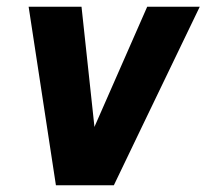

<svg xmlns="http://www.w3.org/2000/svg" viewBox="-20 -550 616 570"><path d="M146 0H318L403 -177L573 -530H417L262 -177Q261 -175 260 -173Q260 -175 260 -177L222 -530H65Z"/></svg>

Font: Iosevka Sparkle Heavy Oblique
Style: Regular
Weight: 900
Italic angle: -9°
Designer: Belleve Invis
Foundry: Belleve Invis
Version: Version 4.5.0; ttfautohint (v1.8.3)